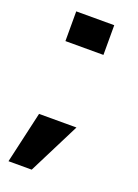

<svg xmlns="http://www.w3.org/2000/svg" viewBox="-126 -609 539 750"><g transform="rotate(20 143.0 -234.0)"><path d="M57 -554.5V-431H215V-554.5ZM8.5 86H105L213 -128.5H57.5Z"/></g></svg>

Font: Anybody UltraCondensed Thin
Style: Bold
Weight: 700
Version: Version 1.111